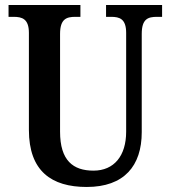

<svg xmlns="http://www.w3.org/2000/svg" viewBox="-20 -734 679 764"><path d="M325 10C474 10 544 -74 544 -208V-599C544 -659 569 -667 605 -667H625V-714H402V-667H422C456 -667 482 -659 482 -603V-210C482 -114 434 -55 352 -55C271 -55 219 -95 219 -210V-599C219 -659 245 -667 280 -667H300V-714H14V-667H34C68 -667 95 -659 95 -603V-217C95 -53 185 10 325 10Z"/></svg>

Font: Noto Serif Tamil Condensed SemiBold
Style: Italic
Weight: 600
Width: 3
Italic angle: -12°
Designer: Indian Type Foundry, Tom Grace, and the Monotype Design Team
Foundry: Monotype Imaging Inc.
Version: Version 2.003